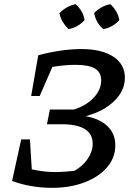

<svg xmlns="http://www.w3.org/2000/svg" viewBox="-20 -895 643 924"><path d="M38 -24 82 -224H124L133 -80Q166 -73 192 -70Q218 -67 246 -67Q269 -67 294 -69Q319 -71 338 -73Q378 -95 402 -130.5Q426 -166 426 -203Q426 -293 289 -297H206L220 -368H336Q396 -387 431.5 -425.5Q467 -464 467 -508Q467 -547 437 -565Q407 -583 343 -583Q293 -583 232 -573L171 -433H130L164 -629Q219 -644 272.5 -651.5Q326 -659 371 -659Q469 -659 525 -622.5Q581 -586 581 -521Q581 -458 529 -408Q477 -358 392 -336Q462 -323 498.5 -286.5Q535 -250 535 -196Q535 -136 495.5 -90Q456 -44 387 -17.5Q318 9 231 9Q129 9 38 -24ZM344 -875Q381 -841 387 -798Q373 -782 352 -770Q331 -758 310 -755Q294 -770 282 -790Q270 -810 266 -832Q282 -848 302 -859.5Q322 -871 344 -875ZM511 -875Q528 -859 539.5 -839.5Q551 -820 554 -798Q539 -781 518.5 -769.5Q498 -758 477 -755Q442 -785 433 -832Q448 -848 468.5 -859.5Q489 -871 511 -875Z"/></svg>

Font: Piazzolla Medium
Style: Italic
Weight: 500
Italic angle: -11.3°
Designer: Juan Pablo del Peral
Foundry: Huerta Tipografica
Version: Version 1.330